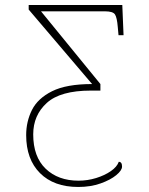

<svg xmlns="http://www.w3.org/2000/svg" viewBox="-20 -734 593 763"><path d="M291 9Q194 9 139 -46Q84 -101 84 -197Q84 -251 107 -297Q130 -343 187 -371.5Q244 -400 346 -400L94 -696V-714H466L471 -594H451L448 -627Q445 -664 437 -676.5Q429 -689 397 -689H143L379 -400V-374H341Q220 -374 166 -325Q112 -276 112 -200Q112 -111 161.5 -63.5Q211 -16 292 -16Q328 -16 362 -26.5Q396 -37 420.5 -54Q445 -71 452 -91Q465 -91 465 -72Q465 -57 442 -38Q419 -19 379.5 -5Q340 9 291 9Z"/></svg>

Font: Noto Serif Thin
Style: Regular
Weight: 100
Designer: Monotype Design Team
Foundry: Monotype Imaging Inc.
Version: Version 2.015